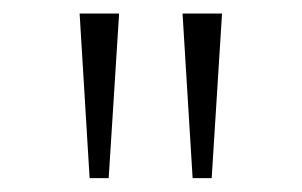

<svg xmlns="http://www.w3.org/2000/svg" viewBox="-20 -685 440 280"><path d="M96.1 -665.3H153.7L138.5 -425.2H110.7ZM246.2 -665.3H303.8L288.7 -425.2H260.9Z"/></svg>

Font: Khula Light
Style: Regular
Weight: 300
Designer: Erin McLaughlin, Steve Matteson
Version: Version 1.002;PS 1.0;hotconv 1.0.72;makeotf.lib2.5.5900; ttf